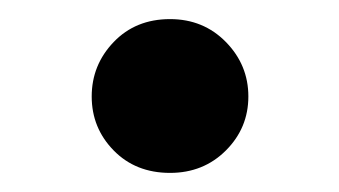

<svg xmlns="http://www.w3.org/2000/svg" viewBox="-20 -160 355 201"><path d="M76 -59Q76 -92 99 -116Q122 -140 158 -140Q193 -140 216.5 -116Q240 -92 240 -59Q240 -26 216.5 -2.5Q193 21 158 21Q122 21 99 -2.5Q76 -26 76 -59Z"/></svg>

Font: Von Semi
Style: Regular
Weight: 600
Version: Version 4.000; ttfautohint (v1.8.4.7-5d5b)